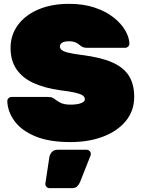

<svg xmlns="http://www.w3.org/2000/svg" viewBox="-20 -730 737 1000"><path d="M347 10Q236 10 164 -20Q92 -50 56 -99Q20 -148 18 -203Q18 -212 24.5 -218.5Q31 -225 40 -225H230Q246 -225 254.5 -220.5Q263 -216 273 -208Q283 -201 293.5 -195.5Q304 -190 317.5 -187.5Q331 -185 347 -185Q381 -185 401.5 -192.5Q422 -200 422 -213Q422 -225 410.5 -233Q399 -241 371 -247.5Q343 -254 293 -260Q214 -271 156 -297Q98 -323 66.5 -368.5Q35 -414 35 -480Q35 -548 73.5 -600Q112 -652 180.5 -681Q249 -710 340 -710Q415 -710 473 -690.5Q531 -671 571 -639.5Q611 -608 632 -572Q653 -536 654 -503Q654 -494 647.5 -487.5Q641 -481 633 -481H433Q419 -481 410.5 -485Q402 -489 393 -497Q388 -502 374.5 -508.5Q361 -515 340 -515Q315 -515 303.5 -507.5Q292 -500 292 -487Q292 -478 301 -470Q310 -462 334 -456Q358 -450 403 -444Q503 -432 563.5 -405.5Q624 -379 651.5 -335Q679 -291 679 -226Q679 -153 635.5 -100Q592 -47 517 -18.5Q442 10 347 10ZM238 250Q229 250 222.5 243.5Q216 237 216 228L237 89Q239 75 249.5 62.5Q260 50 280 50H431Q440 50 446.5 56.5Q453 63 453 72Q453 76 452 79L397 218Q393 228 383.5 239Q374 250 354 250Z"/></svg>

Font: Rubik Black
Style: Regular
Weight: 900
Designer: Hubert and Fischer
Foundry: Hubert and Fischer
Version: Version 2.300;gftools[0.9.30]